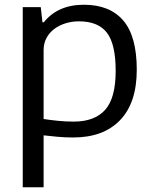

<svg xmlns="http://www.w3.org/2000/svg" viewBox="-20 -570 645 810"><path d="M76 -540H152L159 -476H165Q224 -550 334 -550Q443 -550 500 -483.5Q557 -417 557 -276Q557 -136 486.5 -63Q416 10 289 10Q254 10 222 7Q190 4 164 1V220H76ZM291 -57Q379 -57 423.5 -106.5Q468 -156 468 -271Q468 -384 431 -432Q394 -480 313 -480Q283 -480 256 -471.5Q229 -463 208.5 -447.5Q188 -432 176 -409.5Q164 -387 164 -359V-68Q189 -64 222.5 -60.5Q256 -57 291 -57Z"/></svg>

Font: Encode Sans
Style: Regular
Weight: 400
Designer: Pablo Impallari, Andres Torresi
Foundry: Pablo Impallari, Andres Torresi
Version: Version 1.000; ttfautohint (v1.00) -l 8 -r 50 -G 200 -x 14 -